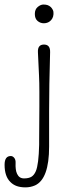

<svg xmlns="http://www.w3.org/2000/svg" viewBox="-89 -561 311 846"><path d="M130.9 -467.3Q119.6 -458.5 104 -458.5Q88.4 -458.5 76.4 -468.8Q64.5 -479 64.5 -499.5Q64.5 -520 77.4 -530.5Q90.3 -541 102.1 -541Q113.8 -541 121.1 -538.3Q128.4 -535.6 134.3 -530.3Q140.1 -524.9 143.8 -517.3Q147.5 -509.8 146.7 -498.8Q146 -487.8 141.6 -480Q137.2 -472.2 130.9 -467.3ZM131.8 -331.1Q127.4 -181.6 127.4 -72.3V85Q127.4 227.5 65.4 255.9Q45.4 264.6 23.4 264.6Q1.5 264.6 -14.6 259Q-30.8 253.4 -43 241.2Q-68.8 216.3 -68.8 165Q-68.8 126.5 -41.5 126.5Q-32.7 126.5 -26.1 134.8Q-19.5 143.1 -20.3 157.5Q-21 171.9 -19.5 183.8Q-18.1 195.8 -13.7 205.1Q-4.4 225.1 16.6 225.1Q37.6 225.1 49.6 217.8Q61.5 210.4 68.8 193.4Q81.5 164.1 83.5 76.7V59.1L84.5 -90.8V-156.7Q84.5 -197.3 83 -227.1Q81.5 -256.8 80.6 -277.6Q79.6 -298.3 78.1 -331.5Q76.7 -364.7 104.7 -364.7Q132.8 -364.7 131.8 -331.1Z"/></svg>

Font: Pompiere
Style: Regular
Weight: 400
Designer: Karolina Lach
Foundry: Sorkin Type Co.
Version: Version 1.002